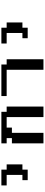

<svg xmlns="http://www.w3.org/2000/svg" viewBox="1056 -1712 655 2808"><g transform="rotate(-90 1384.0 -307.5)"><path d="M153.8 -230.5V-307.6H230.5V-538.1H76.7V-615.2H307.6V-538.1H384.3V-307.6H307.6V-230.5Z M691.9 0V-461.4H768.6V-538.1H691.9V-615.2H1153.3V-538.1H1230V0H1076.2V-538.1H922.4V-461.4H845.7V0Z M1768.1 0V-538.1H1383.8V-615.2H1845.2V-538.1H1921.9V0Z M2229.5 -230.5V-307.6H2306.2V-538.1H2152.3V-615.2H2383.3V-538.1H2460V-307.6H2383.3V-230.5Z"/></g></svg>

Font: Good Old DOS
Style: Regular
Weight: 400
Designer: Vasily Draigo
Foundry: Vasily Draigo
Version: 1.0